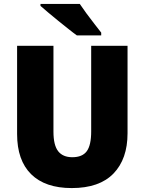

<svg xmlns="http://www.w3.org/2000/svg" viewBox="-20 -947 735 977"><path d="M629 -269Q629 -138 557.5 -64Q486 10 345 10Q210 10 138.5 -60.5Q67 -131 67 -265V-714H252V-277Q252 -208 276 -177.5Q300 -147 348 -147Q399 -147 421.5 -177.5Q444 -208 444 -278V-714H629ZM386 -927Q400 -906 420.5 -878Q441 -850 461.5 -824Q482 -798 495 -781V-767H371Q354 -779 329 -799Q304 -819 276.5 -841Q249 -863 225 -883.5Q201 -904 186 -917V-927Z"/></svg>

Font: Noto Sans Lao Looped SemiCondensed Black
Style: Regular
Weight: 900
Width: 4
Designer: Mark Frömberg, Ben Mitchell
Foundry: The Fontpad Ltd
Version: Version 1.002; ttfautohint (v1.8.4.7-5d5b)